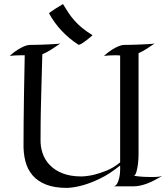

<svg xmlns="http://www.w3.org/2000/svg" viewBox="-20 -920 822 948"><path d="M277.8 -705.1Q258.3 -691.4 234.6 -676.3Q210.9 -661.1 189 -651.9Q187 -589.4 185.8 -538.1Q184.6 -486.8 183.3 -445.6Q182.1 -404.3 181.6 -372.6Q181.2 -340.8 180.7 -316.9Q179.7 -261.2 180.2 -231.9Q179.2 -197.3 189.9 -164.6Q200.7 -131.8 224.9 -106Q249 -80.1 288.1 -64.5Q327.1 -48.8 382.8 -48.8Q413.1 -49.8 445.8 -57.6Q473.6 -64.5 507.3 -78.1Q541 -91.8 573.2 -118.2V-646Q566.4 -647 559.1 -647Q551.8 -647 544.9 -647Q531.2 -647 517.8 -646.2Q504.4 -645.5 493.2 -644Q516.1 -664.6 533.9 -675.3Q551.8 -686 564.5 -691.4Q579.1 -697.3 589.8 -698.2Q599.1 -698.2 613.3 -698.5Q627.4 -698.7 643.3 -699.2Q659.2 -699.7 675.5 -700.4Q691.9 -701.2 705.8 -701.9Q719.7 -702.6 729.7 -703.4Q739.7 -704.1 743.2 -705.1Q726.1 -692.9 704.8 -679.4Q683.6 -666 664.1 -657.2V-153.8Q663.6 -129.9 661.1 -109.4Q658.7 -91.8 654.5 -75Q650.4 -58.1 642.1 -51.8Q669.4 -47.9 690.4 -46.9Q711.4 -45.9 727.1 -45.9Q754.9 -45.9 767.1 -47.9Q779.3 -49.8 780.8 -50.8Q757.8 -37.6 738.8 -28.1Q719.7 -18.6 702.9 -12.5Q686 -6.3 670.2 -3.2Q654.3 0 638.2 0H543Q554.2 -3.9 560.3 -17.1Q566.4 -30.3 569.3 -44.4Q572.8 -60.5 573.2 -80.1V-103Q521.5 -61 474.6 -38.6Q427.7 -16.1 391.1 -5.9Q348.6 6.3 311 7.8Q249.5 7.8 207.8 -8.5Q166 -24.9 140.9 -54.2Q115.7 -83.5 105.2 -124.5Q94.7 -165.5 96.2 -214.8Q95.7 -255.4 96.7 -316.9Q97.2 -369.6 98.4 -450.9Q99.6 -532.2 102.1 -647H80.1Q66.4 -647 52.7 -646.2Q39.1 -645.5 27.8 -644Q50.8 -664.6 68.6 -675.3Q86.4 -686 99.1 -691.4Q113.8 -697.3 125 -698.2Q134.3 -698.2 148.4 -698.5Q162.6 -698.7 178.5 -699.2Q194.3 -699.7 210.7 -700.4Q227.1 -701.2 241 -701.9Q254.9 -702.6 264.6 -703.4Q274.4 -704.1 277.8 -705.1ZM780.8 -50.8V-51.3H781.2Q781.7 -51.8 782.2 -51.8ZM437 -746.1Q432.1 -741.7 422.9 -733.9Q413.6 -726.1 403.1 -718.3Q392.6 -710.4 383.1 -704.6Q373.5 -698.7 368.2 -698.7Q322.3 -728 285.2 -767.3Q248 -806.6 222.2 -854Q222.2 -856 232.9 -863.3Q243.7 -870.6 256.3 -878.9Q271.5 -888.2 291 -899.9Q305.2 -876 318.8 -855.7Q332.5 -835.4 348.9 -817.1Q365.2 -798.8 386.5 -781.5Q407.7 -764.2 437 -746.1Z"/></svg>

Font: Quintessential
Style: Regular
Weight: 400
Designer: Astigmatic (AOETI)
Foundry: Astigmatic (AOETI)
Version: Version 1.000